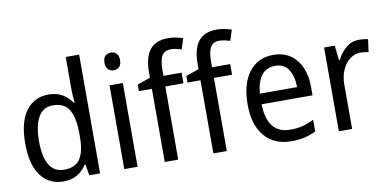

<svg xmlns="http://www.w3.org/2000/svg" viewBox="-73 -982 2451 1210"><g transform="rotate(-10 1152.5 -377.5)"><path d="M247 10Q156 10 103 -60Q50 -130 50 -267Q50 -404 103 -475Q156 -546 247 -546Q300 -546 336.5 -524Q373 -502 396 -467H401Q400 -484 398 -506.5Q396 -529 396 -545V-760H482V0H413L401 -71H396Q373 -35 337 -12.5Q301 10 247 10ZM263 -62Q335 -62 366 -108Q397 -154 397 -248V-269Q397 -370 367 -422Q337 -474 262 -474Q199 -474 168.5 -418.5Q138 -363 138 -266Q138 -167 169 -114.5Q200 -62 263 -62Z M681 -738Q702 -738 716 -724Q730 -710 730 -681Q730 -653 716 -639Q702 -625 681 -625Q659 -625 644.5 -639Q630 -653 630 -681Q630 -710 644 -724Q658 -738 681 -738ZM722 -536V0H637V-536Z M1098 -468H982V0H896V-468H813V-510L896 -539V-570Q896 -670 934.5 -717.5Q973 -765 1051 -765Q1079 -765 1102.5 -760Q1126 -755 1146 -748L1124 -680Q1109 -685 1091 -689Q1073 -693 1055 -693Q1017 -693 999.5 -665Q982 -637 982 -572V-536H1098Z M1409 -468H1293V0H1207V-468H1124V-510L1207 -539V-570Q1207 -670 1245.5 -717.5Q1284 -765 1362 -765Q1390 -765 1413.5 -760Q1437 -755 1457 -748L1435 -680Q1420 -685 1402 -689Q1384 -693 1366 -693Q1328 -693 1310.5 -665Q1293 -637 1293 -572V-536H1409Z M1686 -546Q1749 -546 1794 -515.5Q1839 -485 1862.5 -430.5Q1886 -376 1886 -306V-252H1560Q1564 -63 1712 -63Q1755 -63 1790 -72Q1825 -81 1863 -100V-25Q1826 -7 1789.5 1.5Q1753 10 1706 10Q1595 10 1534 -63Q1473 -136 1473 -264Q1473 -398 1530 -472Q1587 -546 1686 -546ZM1685 -476Q1630 -476 1598.5 -436Q1567 -396 1561 -320H1799Q1799 -387 1771.5 -431.5Q1744 -476 1685 -476Z M2235 -546Q2249 -546 2264 -544.5Q2279 -543 2292 -540L2281 -458Q2257 -465 2229 -465Q2193 -465 2162.5 -442Q2132 -419 2113.5 -378Q2095 -337 2095 -284V0H2010V-536H2078L2089 -441H2093Q2116 -486 2151.5 -516Q2187 -546 2235 -546Z"/></g></svg>

Font: Noto Sans Sinhala UI SemiCondensed
Style: Regular
Weight: 400
Width: 4
Designer: Jelle Bosma - Monotype Design Team
Foundry: Monotype Imaging Inc.
Version: Version 2.006; ttfautohint (v1.8.4.7-5d5b)